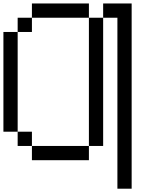

<svg xmlns="http://www.w3.org/2000/svg" viewBox="-20 -937 873 1123"><path d="M750 -916.7V166.7H666.7V-833.3H583.3V-916.7ZM0 -166.7V-750H83.3V-166.7ZM83.3 -166.7H166.7V-83.3H83.3ZM83.3 -750V-833.3H166.7V-750ZM166.7 -83.3H500V0H166.7ZM166.7 -833.3V-916.7H500V-833.3ZM500 -83.3V-833.3H583.3V-83.3Z"/></svg>

Font: Galmuri11 Regular
Style: Regular
Weight: 400
Designer: Minseo Lee (Quiple)
Version: Version 2.356;hotconv 1.1.0;makeotfexe 2.6.0 DEVELOPMENT